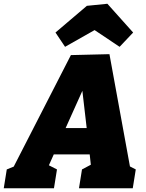

<svg xmlns="http://www.w3.org/2000/svg" viewBox="-57 -1001 776 1021"><path d="M246 -100 230 0H-37L-21 -100L16 -115L320 -708L525 -713L634 -116L665 -100L649 0H363L379 -100L426 -125L420 -180H229L203 -122ZM292 -320H404L381 -518ZM289 -752 238 -828 405 -970 514 -981 651 -828 579 -752 446 -841Z"/></svg>

Font: Bitter Black
Style: Italic
Weight: 900
Italic angle: -9°
Designer: Sol Matas, and Bitter project Authors
Foundry: Sol Matas
Version: Version 2.001